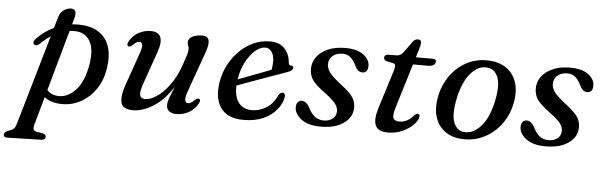

<svg xmlns="http://www.w3.org/2000/svg" viewBox="-110 -732 3582 1142"><g transform="rotate(5 1681.0 -161.0)"><path d="M104 -333.5Q96 -326.5 87 -324.5Q78 -322.5 72 -328.5Q65 -335 68.2 -345.2Q71.5 -355.5 82 -365.5Q127.5 -411 181.5 -437L200 -501Q208.5 -531 230.2 -545.5Q252 -560 272.5 -560Q312.5 -560 297 -503.5L287 -467Q312.5 -469.5 339 -468.5Q435 -464.5 483.5 -404Q532 -343.5 517 -232Q507 -156 469.8 -100.8Q432.5 -45.5 377.8 -16.2Q323 13 260.5 10.5Q199 8.5 162.5 -21.5L116 144Q110 165 113.2 175.2Q116.5 185.5 134.5 188.5L166.5 194Q188.5 198 188.5 213Q189 232.5 162 233L-39 238Q-60.5 239 -60.5 221.5Q-60.5 208 -40 198Q-15 191 -5 181.8Q5 172.5 10.5 153.5L166.5 -384.5Q135 -364 104 -333.5ZM238.5 -35Q297 -31.5 345.8 -84Q394.5 -136.5 411.5 -244Q424.5 -331 398 -376.8Q371.5 -422.5 320 -427.5Q298 -429.5 275.5 -426.5L174.5 -65Q198.5 -37.5 238.5 -35Z M1078.5 -91.5Q1090.5 -85.5 1078 -62Q1060 -29 1026 -9.2Q992 10.5 951 10.5Q923.5 10.5 907.5 -1.8Q891.5 -14 891.5 -38Q891.5 -56.5 900.8 -82.2Q910 -108 927.5 -150Q890 -90.5 848.2 -55.5Q806.5 -20.5 766 -5Q725.5 10.5 693 10.5Q629.5 10.5 620.2 -29Q611 -68.5 635 -137L702 -327.5Q716 -367 712.5 -382.8Q709 -398.5 695.5 -398.5Q687.5 -398.5 678.2 -393.2Q669 -388 655.5 -375Q640 -361.5 631 -366Q618.5 -372 631 -396Q649 -429 682.8 -448.5Q716.5 -468 757 -468Q804 -468 816 -436.5Q828 -405 807.5 -347.5L739 -151.5Q721.5 -102 727 -82Q732.5 -62 759.5 -62Q787.5 -62 824.8 -86Q862 -110 898.8 -158.2Q935.5 -206.5 961.5 -278.5Q978 -325 984 -345.2Q990 -365.5 990 -377Q990 -390.5 985.8 -399.5Q981.5 -408.5 981.5 -421Q981.5 -442.5 1004.5 -455.2Q1027.5 -468 1066 -468Q1128 -468 1092.5 -370.5L1007 -130.5Q993 -91 996.8 -75.2Q1000.5 -59.5 1014 -59.5Q1022 -59.5 1031.2 -64.5Q1040.5 -69.5 1054 -82.5Q1069 -96 1078.5 -91.5Z M1583.5 -141.5Q1576 -103 1547 -68.2Q1518 -33.5 1468.8 -11.5Q1419.5 10.5 1351.5 10.5Q1264 10.5 1222.8 -37.5Q1181.5 -85.5 1187 -169.5Q1191 -229.5 1214.8 -283.5Q1238.5 -337.5 1277.2 -379.2Q1316 -421 1364.8 -444.8Q1413.5 -468.5 1467 -468.5Q1526.5 -468.5 1556.8 -435Q1587 -401.5 1590.5 -353.5Q1592 -336 1605 -336Q1619.5 -336.5 1619.5 -323.5Q1619.5 -316 1612.5 -309Q1605.5 -302 1586.5 -295.5Q1564 -287.5 1526.8 -274.2Q1489.5 -261 1446.5 -245.5Q1403.5 -230 1362.8 -215.2Q1322 -200.5 1292.5 -189.5Q1290 -120.5 1318 -86Q1346 -51.5 1395.5 -51.5Q1442 -51.5 1483.2 -77.8Q1524.5 -104 1544 -152Q1556.5 -171 1569.5 -171Q1577.5 -171 1582.2 -164Q1587 -157 1583.5 -141.5ZM1444.5 -429.5Q1415.5 -429.5 1384.2 -402.8Q1353 -376 1329 -330.2Q1305 -284.5 1296 -226.5Q1324 -237 1359.5 -250.5Q1395 -264 1430.2 -277.2Q1465.5 -290.5 1492.5 -301Q1497 -322 1497.5 -352.5Q1497.5 -386 1483 -407.8Q1468.5 -429.5 1444.5 -429.5Z M1827 -27.5Q1860.5 -27.5 1881 -44.8Q1901.5 -62 1901.5 -89Q1901.5 -111 1886 -132.8Q1870.5 -154.5 1820.5 -191.5Q1765.5 -231.5 1745.2 -260Q1725 -288.5 1725 -327.5Q1725 -365.5 1748 -397.8Q1771 -430 1814.5 -449.2Q1858 -468.5 1918.5 -468.5Q1989.5 -468.5 2027 -440.2Q2064.5 -412 2064.5 -374.5Q2065 -332.5 2031 -332.5Q2016.5 -332.5 2005.5 -341.8Q1994.5 -351 1983.5 -375Q1969.5 -403 1951 -418Q1932.5 -433 1905 -433Q1868 -433 1845.8 -413.2Q1823.5 -393.5 1823.5 -363.5Q1823.5 -340.5 1839 -317.5Q1854.5 -294.5 1903.5 -256Q1942.5 -226.5 1963.8 -204.5Q1985 -182.5 1993 -162.8Q2001 -143 2001 -119Q2001 -62.5 1950 -26Q1899 10.5 1813 10.5Q1736.5 10.5 1695.5 -21.5Q1654.5 -53.5 1655 -92.5Q1655 -111 1664 -122Q1673 -133 1687.5 -133Q1717.5 -133 1738.5 -89.5Q1756.5 -55.5 1778.5 -41.5Q1800.5 -27.5 1827 -27.5Z M2208.5 -403.5 2169.5 -411.5Q2153 -416.5 2153 -431.5Q2153 -451 2181 -451H2225Q2246.5 -451 2263 -470L2316 -543Q2327.5 -557 2345 -557Q2364 -557 2364 -538.5Q2364 -527 2357 -502.5L2341 -450H2443.5Q2461.5 -450 2461.5 -434Q2461.5 -421 2450 -413.5Q2438.5 -406 2419 -406H2327.5L2248 -145.5Q2232 -94 2240 -77.2Q2248 -60.5 2276 -60.5Q2299 -60.5 2319.2 -70.5Q2339.5 -80.5 2361.5 -105Q2372 -116 2381 -116Q2394.5 -116 2393 -101Q2391 -79.5 2366.8 -53.2Q2342.5 -27 2302.2 -8.2Q2262 10.5 2213 10.5Q2154.5 10.5 2139.2 -25Q2124 -60.5 2145 -128.5L2216 -355Q2224 -380.5 2222.2 -390.5Q2220.5 -400.5 2208.5 -403.5Z M2771 -468.5Q2833 -467 2876.8 -438.5Q2920.5 -410 2939.2 -357.8Q2958 -305.5 2945 -233Q2931.5 -160 2890.8 -104.2Q2850 -48.5 2790.8 -17.8Q2731.5 13 2662.5 10.5Q2601.5 9 2558.8 -19.5Q2516 -48 2497.5 -100.2Q2479 -152.5 2492 -225Q2505.5 -298 2545.8 -354Q2586 -410 2644.2 -440.5Q2702.5 -471 2771 -468.5ZM2664.5 -32Q2719 -27 2765.5 -79.5Q2812 -132 2833 -233Q2852.5 -327 2833.5 -374.5Q2814.5 -422 2769 -426Q2715.5 -431.5 2670.2 -378.8Q2625 -326 2604 -225.5Q2584.5 -131 2602.8 -83.8Q2621 -36.5 2664.5 -32Z M3169.5 -27.5Q3203 -27.5 3223.5 -44.8Q3244 -62 3244 -89Q3244 -111 3228.5 -132.8Q3213 -154.5 3163 -191.5Q3108 -231.5 3087.8 -260Q3067.5 -288.5 3067.5 -327.5Q3067.5 -365.5 3090.5 -397.8Q3113.5 -430 3157 -449.2Q3200.5 -468.5 3261 -468.5Q3332 -468.5 3369.5 -440.2Q3407 -412 3407 -374.5Q3407.5 -332.5 3373.5 -332.5Q3359 -332.5 3348 -341.8Q3337 -351 3326 -375Q3312 -403 3293.5 -418Q3275 -433 3247.5 -433Q3210.5 -433 3188.2 -413.2Q3166 -393.5 3166 -363.5Q3166 -340.5 3181.5 -317.5Q3197 -294.5 3246 -256Q3285 -226.5 3306.2 -204.5Q3327.5 -182.5 3335.5 -162.8Q3343.5 -143 3343.5 -119Q3343.5 -62.5 3292.5 -26Q3241.5 10.5 3155.5 10.5Q3079 10.5 3038 -21.5Q2997 -53.5 2997.5 -92.5Q2997.5 -111 3006.5 -122Q3015.5 -133 3030 -133Q3060 -133 3081 -89.5Q3099 -55.5 3121 -41.5Q3143 -27.5 3169.5 -27.5Z"/></g></svg>

Font: Fraunces 9pt S000
Style: Italic
Weight: 400
Italic angle: -16°
Version: Version 1.000; ttfautohint (v1.8.3)